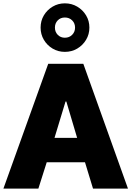

<svg xmlns="http://www.w3.org/2000/svg" viewBox="-25 -1112 774 1132"><path d="M357.4 -1092.3Q397.5 -1092.3 430.2 -1073Q462.9 -1053.7 482.4 -1021.5Q502 -989.3 502 -949.2Q502 -909.7 482.4 -877.2Q462.9 -844.7 430.2 -825.4Q397.5 -806.2 357.4 -806.2Q317.9 -806.2 285.4 -825.4Q252.9 -844.7 233.6 -877.2Q214.4 -909.7 214.4 -949.2Q214.4 -989.3 233.6 -1021.5Q252.9 -1053.7 285.4 -1073Q317.9 -1092.3 357.4 -1092.3ZM357.4 -1008.8Q332 -1008.8 315.4 -991.9Q298.8 -975.1 298.8 -949.2Q298.8 -923.8 315.4 -906.7Q332 -889.6 357.4 -889.6Q383.3 -889.6 400.4 -906.7Q417.5 -923.8 417.5 -949.2Q417.5 -975.1 400.4 -991.9Q383.3 -1008.8 357.4 -1008.8ZM250.5 -155.3 201.2 0H-4.9L259.3 -735.8H466.3L729.5 0H523.4L476.1 -155.3ZM361.3 -513.2 296.4 -299.3H429.7L366.2 -513.2Z"/></svg>

Font: Estedad-FD Black
Style: Regular
Weight: 900
Designer: Amin Abedi
Version: Version 7.3